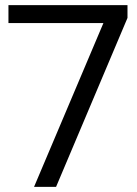

<svg xmlns="http://www.w3.org/2000/svg" viewBox="-20 -730 537 750"><path d="M113 0 384 -640H13V-710H478V-660L199 0Z"/></svg>

Font: Special Gothic
Style: Regular
Weight: 400
Designer: Alistair McCready
Foundry: Monolith
Version: Version 1.010; ttfautohint (v1.8.4.7-5d5b)